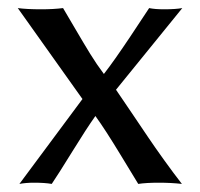

<svg xmlns="http://www.w3.org/2000/svg" viewBox="-20 -452 495 475"><path d="M184 -207 24 -432Q46 -429 82 -429Q112 -429 136 -432Q145 -417 166 -381Q187 -345 203 -319Q219 -293 237 -269Q262 -301 303 -362.5Q344 -424 349 -432Q363 -429 386 -429Q414 -429 431 -432L267 -230Q282 -208 306 -172.5Q330 -137 346.5 -112.5Q363 -88 386 -56Q409 -24 430 3Q403 0 373 0Q342 0 322 3Q317 -5 278.5 -68.5Q240 -132 216 -165Q194 -134 158.5 -76.5Q123 -19 108 3Q91 0 64 0Q44 0 28 3Z"/></svg>

Font: Libertinus Sans
Style: Regular
Weight: 400
Designer: Philipp H. Poll
Foundry: Khaled Hosny
Version: Version 6.1